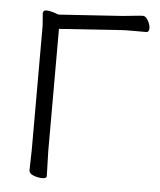

<svg xmlns="http://www.w3.org/2000/svg" viewBox="-52 -757 677 812"><g transform="rotate(5 286.5 -351.5)"><path d="M101 -19 103 -108V-634L99 -685Q99 -699 113 -699Q127 -699 146 -693Q165 -687 166 -686L437 -704Q460 -706 485.5 -709Q511 -712 522.5 -712Q534 -712 544 -694.5Q554 -677 554 -661Q554 -645 541 -645H479Q452 -645 438 -644L173 -626V-107L176 -1Q176 9 157.5 9Q139 9 120 1.5Q101 -6 101 -19Z"/></g></svg>

Font: LXGW WenKai Lite
Style: Regular
Weight: 400
Designer: LXGW / Fontworks Inc.
Foundry: LXGW / Fontworks Inc.
Version: Version 1.511; March 25, 2025